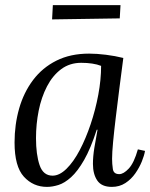

<svg xmlns="http://www.w3.org/2000/svg" viewBox="-20 -721 588 752"><path d="M329 -511Q359 -511 395 -506.5Q431 -502 463 -494Q455 -434 447.5 -374.5Q440 -315 433.5 -261.5Q427 -208 423 -165.5Q419 -123 419 -99Q419 -79 422 -59Q425 -39 447 -39Q464 -39 484.5 -61Q505 -83 520 -136L548 -130Q545 -112 535.5 -88.5Q526 -65 510 -42Q494 -19 471 -4Q448 11 418 11Q378 11 361 -14Q344 -39 344 -79Q344 -108 349.5 -142Q355 -176 362 -213H359Q335 -139 309.5 -94.5Q284 -50 258.5 -27Q233 -4 209 3.5Q185 11 164 11Q110 11 73.5 -29Q37 -69 37 -163Q37 -233 55 -296Q73 -359 109.5 -407.5Q146 -456 201 -483.5Q256 -511 329 -511ZM298 -475Q253 -475 219.5 -450Q186 -425 164 -382.5Q142 -340 131.5 -287.5Q121 -235 121 -180Q121 -116 135 -74.5Q149 -33 186 -33Q213 -33 240.5 -60Q268 -87 292 -132.5Q316 -178 335 -234.5Q354 -291 365 -350Q376 -409 376 -463Q361 -469 341 -472Q321 -475 298 -475ZM184 -645 187 -701H452L449 -649Z"/></svg>

Font: Lora Italic
Style: Italic
Weight: 400
Italic angle: -3°
Designer: Olga Karpushina, Alexei Vanyashin (Cyrillic)
Foundry: Cyreal
Version: Version 2.210; ttfautohint (v1.8.1.43-b0c9)